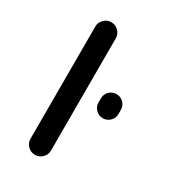

<svg xmlns="http://www.w3.org/2000/svg" viewBox="-184 -868 841 943"><g transform="rotate(30 237.0 -397.0)"><path d="M307.6 -400.4V-423.8Q307.6 -447.3 324.2 -463.9Q340.8 -480.5 364.3 -480.5Q387.7 -480.5 404.3 -463.9Q420.9 -447.3 420.9 -423.8V-400.4Q420.9 -377 404.3 -360.4Q387.7 -343.8 364.3 -343.8Q340.8 -343.8 324.2 -360.4Q307.6 -377 307.6 -400.4ZM165 -21.5Q141.6 -21.5 124.5 -38.6Q107.4 -55.7 107.4 -79.1V-715.8Q107.4 -739.3 124.5 -756.3Q141.6 -773.4 165 -773.4H166Q189.5 -773.4 206.5 -756.3Q223.6 -739.3 223.6 -715.8V-79.1Q223.6 -55.7 206.5 -38.6Q189.5 -21.5 166 -21.5Z"/></g></svg>

Font: Gen Jyuu Gothic Medium
Style: Regular
Weight: 500
Designer: [Source Han Sans]
Ryoko NISHIZUKA  (kana & ideographs); Paul D. Hunt (Latin, Greek & Cyrillic); Wenlong ZHANG  (bopomofo
Version: Version 1.002.20150607